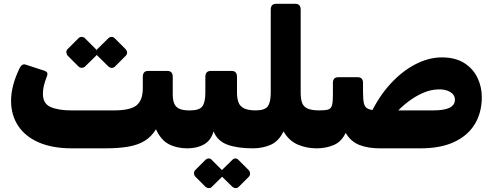

<svg xmlns="http://www.w3.org/2000/svg" viewBox="-20 -770 2583 1007"><path d="M358 8Q255 8 183.5 -23Q112 -54 75 -110.5Q38 -167 38 -242Q38 -320 83 -413Q89 -425 97.5 -430Q106 -435 118 -430L213 -399Q224 -395 227.5 -388.5Q231 -382 225 -367Q215 -342 210 -320Q205 -298 205 -278Q205 -226 246 -208.5Q287 -191 354 -191H578Q663 -191 696 -217.5Q729 -244 729 -308V-367Q729 -398 757 -398H858Q886 -398 886 -367V-275Q886 -243 895 -224.5Q904 -206 923 -198.5Q942 -191 971 -191H978Q993 -191 993 -176V-22Q993 8 963 8Q908 8 866 -13.5Q824 -35 798 -92Q775 -54 740 -32Q705 -10 654 -1Q603 8 531 8ZM426 -421Q420 -415 409.5 -414.5Q399 -414 391 -422L335 -478Q329 -485 328 -495Q327 -505 335 -513L391 -569Q399 -577 409 -576.5Q419 -576 426 -569L482 -513Q490 -505 490.5 -494.5Q491 -484 483 -477ZM583 -421Q575 -413 565 -414Q555 -415 548 -422L491 -478Q484 -485 484 -495.5Q484 -506 491 -513L548 -569Q555 -576 564.5 -576.5Q574 -577 582 -569L638 -513Q646 -505 646.5 -495Q647 -485 639 -477Z M963 8Q948 8 948 -7V-161Q948 -191 978 -191Q1025 -191 1041 -212Q1057 -233 1057 -284V-367Q1057 -398 1086 -398H1195Q1223 -398 1223 -367V-284Q1223 -253 1231 -232.5Q1239 -212 1260.5 -201.5Q1282 -191 1322 -191Q1337 -191 1337 -176V-22Q1337 8 1307 8Q1224 8 1172 -11.5Q1120 -31 1100 -81Q1087 -34 1050.5 -13Q1014 8 963 8ZM1091 210Q1085 217 1075 216.5Q1065 216 1057 209L1004 156Q998 149 997.5 139Q997 129 1004 122L1057 69Q1065 61 1075 61Q1085 61 1091 69L1144 122Q1151 129 1151.5 139.5Q1152 150 1145 157ZM1232 210Q1225 217 1215.5 216.5Q1206 216 1198 209L1144 156Q1138 149 1137.5 138.5Q1137 128 1144 122L1198 69Q1206 61 1215 61Q1224 61 1231 69L1284 122Q1291 129 1291.5 139.5Q1292 150 1285 157Z M1307 8Q1292 8 1292 -7V-161Q1292 -191 1322 -191Q1368 -191 1384 -212Q1400 -233 1400 -284V-719Q1400 -750 1428 -750H1529Q1557 -750 1557 -719V-284Q1557 -251 1564.5 -230.5Q1572 -210 1593.5 -200.5Q1615 -191 1655 -191Q1670 -191 1670 -176V-22Q1670 8 1640 8Q1587 8 1541 -12Q1495 -32 1467 -81Q1442 -29 1399.5 -10.5Q1357 8 1307 8Z M1642 8Q1634 8 1629.5 4Q1625 0 1625 -9V-163Q1625 -177 1633 -184Q1641 -191 1655 -191Q1686 -191 1701 -195.5Q1716 -200 1721 -217Q1726 -234 1726 -270V-335Q1726 -365 1754 -365H1856Q1884 -365 1884 -335V-286Q1884 -247 1889 -226.5Q1894 -206 1912 -198.5Q1930 -191 1967 -191H2251Q2310 -191 2338 -205Q2366 -219 2366 -247Q2366 -273 2340.5 -288Q2315 -303 2277 -301Q2238 -300 2198 -282.5Q2158 -265 2120 -236Q2082 -207 2049 -170L1923 -172Q1967 -264 2028 -330.5Q2089 -397 2159 -433Q2229 -469 2297 -469Q2369 -469 2415.5 -439Q2462 -409 2484.5 -361.5Q2507 -314 2507 -261Q2507 -180 2470.5 -119.5Q2434 -59 2362.5 -25.5Q2291 8 2186 8H1971Q1911 8 1865.5 -9.5Q1820 -27 1793 -73Q1770 -25 1728.5 -8.5Q1687 8 1642 8Z"/></svg>

Font: Rubik ExtraBold
Style: Regular
Weight: 800
Designer: Hubert and Fischer
Foundry: Hubert and Fischer
Version: Version 2.300;gftools[0.9.30]